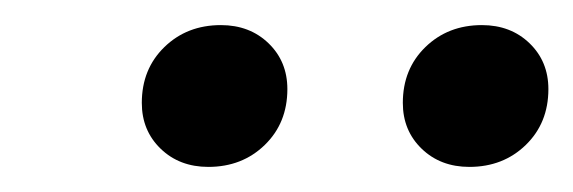

<svg xmlns="http://www.w3.org/2000/svg" viewBox="-20 -787 457 153"><path d="M146 -654Q123 -654 108 -668.5Q93 -683 93 -705Q93 -732 111 -749.5Q129 -767 156 -767Q179 -767 194 -752.5Q209 -738 209 -716Q209 -689 191 -671.5Q173 -654 146 -654ZM354 -654Q331 -654 316 -668.5Q301 -683 301 -705Q301 -732 319 -749.5Q337 -767 364 -767Q387 -767 402 -752.5Q417 -738 417 -716Q417 -689 399 -671.5Q381 -654 354 -654Z"/></svg>

Font: Fira Sans Variable
Style: Italic
Weight: 397
Italic angle: -8°
Designer: Carrois Corporate & Edenspiekermann AG
Foundry: Carrois Corporate GbR & Edenspiekermann AG
Version: Version 4.202